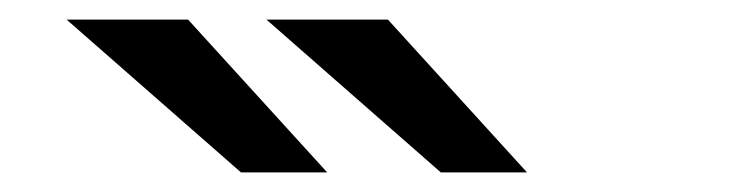

<svg xmlns="http://www.w3.org/2000/svg" viewBox="-20 -941 770 196"><path d="M226 -765 48 -921H172L314 -765ZM430 -765 252 -921H376L518 -765Z"/></svg>

Font: Undotted
Style: Regular
Weight: 400
Designer: Delve Withrington, Dave Bailey, Thomas Jockin
Foundry: Delve Fonts LLC
Version: Version 4.000